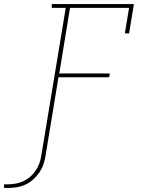

<svg xmlns="http://www.w3.org/2000/svg" viewBox="-103 -755 723 949"><path d="M-63 174H-83V156H-63Q-44 156 -25 152.5Q-6 149 12.5 140.5Q31 132 46.5 118.5Q62 105 73.5 88Q85 71 91.5 52.5Q98 34 101 15L222 -716H153V-735H559L535 -590H514L535 -716H243L190 -392H440L436 -373H186L122 15Q119 36 111.5 57.5Q104 79 91 98Q78 117 60.5 132.5Q43 148 22.5 157.5Q2 167 -19.5 170.5Q-41 174 -63 174Z"/></svg>

Font: Iosevka Etoile Thin
Style: Italic
Weight: 100
Italic angle: -9°
Designer: Belleve Invis
Foundry: Belleve Invis
Version: Version 22.1.2; ttfautohint (v1.8.4)